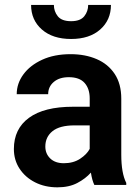

<svg xmlns="http://www.w3.org/2000/svg" viewBox="-20 -761 577 790"><path d="M368.2 0Q358.9 -19 354 -50.8Q332 -25.9 298.1 -8.1Q264.2 9.8 216.3 9.8Q165 9.8 124.5 -10.7Q84 -31.2 60.5 -66.9Q37.1 -102.5 37.1 -147.9Q37.1 -231 99.4 -276.4Q161.6 -321.8 280.3 -321.8H349.1V-356Q349.1 -396 328.1 -419.7Q307.1 -443.4 263.2 -443.4Q224.1 -443.4 201.2 -423.8Q178.2 -404.3 178.2 -373.5H48.8Q48.8 -417.5 76.2 -454.8Q103.5 -492.2 153.3 -515.1Q203.1 -538.1 270.5 -538.1Q330.6 -538.1 377.7 -517.8Q424.8 -497.6 451.9 -456.8Q479 -416 479 -355V-124.5Q479 -48.8 499.5 -8.3V0ZM242.7 -89.4Q281.7 -89.4 309.6 -107.7Q337.4 -126 349.1 -148.4V-245.1H286.6Q225.6 -245.1 196 -221.2Q166.5 -197.3 166.5 -158.2Q166.5 -128.4 186.8 -108.9Q207 -89.4 242.7 -89.4ZM342.8 -740.7H436.5Q436.5 -678.7 392.3 -639.6Q348.1 -600.6 272.5 -600.6Q196.8 -600.6 152.3 -639.6Q107.9 -678.7 107.9 -740.7H201.7Q201.7 -714.4 217.8 -694.1Q233.9 -673.8 272.5 -673.8Q310.5 -673.8 326.7 -694.1Q342.8 -714.4 342.8 -740.7Z"/></svg>

Font: Vazirmatn RD UI SemiBold
Style: Regular
Weight: 600
Designer: Saber Rastikerdar
Foundry: Saber Rastikerdar
Version: Version 33.003